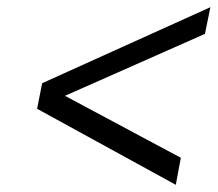

<svg xmlns="http://www.w3.org/2000/svg" viewBox="-20 -496 604 533"><path d="M468 17 83 -194 97 -265 564 -476 549 -402 131 -217 136 -243 482 -58Z"/></svg>

Font: Teachers
Style: Italic
Weight: 400
Italic angle: -11°
Designer: Alfredo Marco Pradil, Chank Diesel
Version: Version 1.001